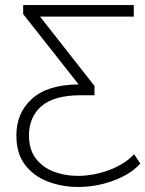

<svg xmlns="http://www.w3.org/2000/svg" viewBox="-20 -544 577 762"><path d="M290 198Q227 198 171 177Q115 156 80 111Q45 66 45 -7Q45 -96 107 -152Q169 -208 292 -209L72 -488V-524H511V-478H139L355 -203V-166H301Q195 -166 145 -123Q95 -80 95 -7Q95 50 122.5 85.5Q150 121 194 137.5Q238 154 288 154Q351 154 413 131Q475 108 512 68L537 105Q498 148 430 173Q362 198 290 198Z"/></svg>

Font: Montserrat Light
Style: Regular
Weight: 300
Designer: Julieta Ulanovsky
Foundry: Julieta Ulanovsky
Version: Version 9.000; ttfautohint (v1.8.4.7-5d5b)